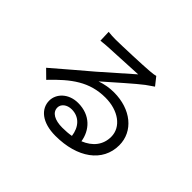

<svg xmlns="http://www.w3.org/2000/svg" viewBox="-157 -1011 1315 1315"><g transform="rotate(45 500.0 -353.5)"><path d="M490 -37C418 -37 369 -63 369 -111C369 -145 402 -172 448 -172C521 -172 567 -120 577 -44C550 -39 521 -37 490 -37ZM695 -743C684 -740 670 -737 641 -735C589 -730 372 -722 322 -722C301 -722 274 -723 251 -726L254 -643C275 -646 297 -647 320 -649C371 -652 548 -661 600 -663C551 -619 436 -519 383 -472C325 -424 203 -318 122 -249L181 -191C300 -316 401 -392 554 -392C679 -392 772 -325 772 -230C772 -152 726 -95 649 -64C635 -155 568 -234 448 -234C356 -234 296 -172 296 -105C296 -26 366 36 497 36C709 36 852 -67 852 -228C852 -363 734 -459 570 -459C526 -459 487 -452 442 -437C516 -502 637 -610 685 -646C701 -658 723 -672 741 -685Z"/></g></svg>

Font: Noto Sans Japanese Regular
Style: Regular
Weight: 400
Designer: Ryoko NISHIZUKA (kana & ideographs); Paul D. Hunt (Latin, Greek & Cyrillic); Wenlong ZHANG (bopomofo); Sandoll Communica
Foundry: Adobe Systems Incorporated
Version: Version 1.000;PS 1;hotconv 1.0.78;makeotf.lib2.5.61930